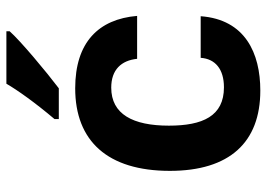

<svg xmlns="http://www.w3.org/2000/svg" viewBox="-134 -670 815 586"><g transform="rotate(-90 273.0 -377.5)"><path d="M202 -605H296C345 -642 441 -722 470 -755V-765H310C291 -732 252 -677 202 -618ZM289 10C403 10 506 -36 516 -172H389C386 -128 355 -101 299 -101C211 -101 182 -166 182 -269C182 -379 217 -445 298 -445C353 -445 381 -414 386 -366H517C507 -484 436 -555 296 -555C135 -555 44 -456 44 -266C44 -84 131 10 289 10Z"/></g></svg>

Font: Kathrein 75 Bold
Style: Regular
Weight: 700
Designer: Lazydogs Typefoundry, based on Open Sans by Ascender Corporation
Foundry: Lazydogs Typefoundry
Version: Version 1.003;PS 001.003;hotconv 1.0.88;makeotf.lib2.5.64775